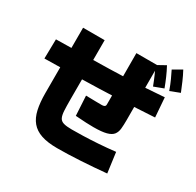

<svg xmlns="http://www.w3.org/2000/svg" viewBox="-192 -1070 1384 1357"><g transform="rotate(30 500.0 -391.5)"><path d="M434 72Q356 72 304.5 54.5Q253 37 223 1Q193 -35 180.5 -91Q168 -147 168 -223V-757H344V-273Q344 -217 346 -182Q348 -147 357.5 -127.5Q367 -108 391 -101Q415 -94 458 -94Q494 -94 549.5 -95.5Q605 -97 672 -101.5Q739 -106 809 -114L831 50Q725 60 621 66Q517 72 434 72ZM40 -432 43 -590Q185 -593 329.5 -595Q474 -597 621 -602.5Q768 -608 914 -620L926 -462Q779 -453 630 -446.5Q481 -440 333 -437Q185 -434 40 -432ZM582 -185Q557 -185 521.5 -186.5Q486 -188 435 -192L426 -352Q471 -351 504.5 -350.5Q538 -350 554 -350Q564 -350 571 -352Q578 -354 581.5 -358.5Q585 -363 585 -372L584 -790H760L761 -345Q761 -305 758 -275Q755 -245 739.5 -225Q724 -205 687 -195Q650 -185 582 -185ZM919 -674Q902 -721 887 -753.5Q872 -786 858 -814L929 -855Q949 -818 965.5 -779.5Q982 -741 997 -704ZM804 -644Q786 -691 771.5 -723.5Q757 -756 742 -784L814 -824Q834 -787 850.5 -749Q867 -711 881 -673Z"/></g></svg>

Font: Murecho Thin Black
Style: Regular
Weight: 900
Version: Version 1.010